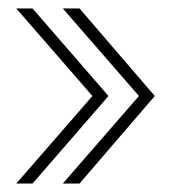

<svg xmlns="http://www.w3.org/2000/svg" viewBox="-20 -474 415 454"><path d="M128.5 -40 308.5 -247 128.5 -454H168L346 -247L168 -40ZM18.5 -40 198.5 -247 18.5 -454H57L236.5 -247L57 -40Z"/></svg>

Font: Anybody ExtraLight
Style: Regular
Weight: 200
Designer: Tyler Finck
Foundry: Etcetera Type Company
Version: Version 1.010; ttfautohint (v1.8.3) -l 8 -r 50 -G 200 -x 14 